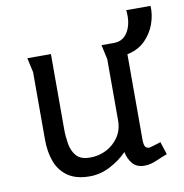

<svg xmlns="http://www.w3.org/2000/svg" viewBox="-73 -688 737 770"><g transform="rotate(-10 295.0 -302.5)"><path d="M232 13Q177 13 143.5 -10Q110 -33 95 -72.5Q80 -112 80 -164V-438L67 -497H163V-191Q163 -162 168 -131.5Q173 -101 190.5 -81Q208 -61 246 -61Q283 -61 313.5 -77Q344 -93 363 -121.5Q382 -150 382 -188V-438L369 -497H465V-97Q465 -85 466.5 -76.5Q468 -68 473 -63.5Q478 -59 487 -59Q488 -59 498.5 -62Q509 -65 520.5 -68.5Q532 -72 534 -73L551 -21Q529 -13 504 -2Q479 9 455 9Q424 9 407 -11Q390 -31 385 -59Q356 -29 315.5 -8Q275 13 232 13ZM381 -448 420 -497Q458 -497 477.5 -531.5Q497 -566 491 -618H590Q592 -581 579 -545Q566 -509 539.5 -482Q513 -455 473.5 -445Q434 -435 381 -448Z"/></g></svg>

Font: Rosario Light
Style: Regular
Weight: 400
Version: Version 1.101; ttfautohint (v1.8.1.43-b0c9)